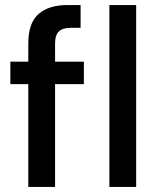

<svg xmlns="http://www.w3.org/2000/svg" viewBox="-20 -740 627 760"><path d="M92 0V-407H21V-496H92V-568Q92 -649 132.5 -684.5Q173 -720 247 -720H299V-630H263Q228 -630 213 -615.5Q198 -601 198 -567V-496H312V-407H198V0ZM413 0V-720H519V0Z"/></svg>

Font: Ultramarine Medium
Style: Regular
Weight: 500
Designer: Colophon Foundry, Jonny Pinhorn
Foundry: Colophon Foundry
Version: Version 1.200; ttfautohint (v1.8.3)